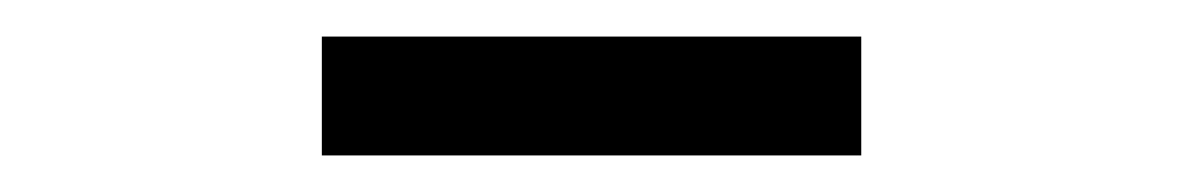

<svg xmlns="http://www.w3.org/2000/svg" viewBox="-20 -756 646 105"><path d="M156 -671H451V-736H156Z"/></svg>

Font: GenYoGothic2 TW R
Style: Regular
Weight: 400
Version: Version 2.100;PS 2.1;hotconv 16.6.51;makeotf.lib2.5.65220 DE